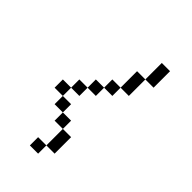

<svg xmlns="http://www.w3.org/2000/svg" viewBox="-14 -889 1029 1029"><g transform="rotate(-45 500.0 -374.5)"><path d="M875 -187.5V-250H750V-187.5ZM750 -250V-312.5H625V-250ZM625 -312.5V-375H562.5V-312.5ZM125 -375V-312.5H250V-375ZM125 -375V-437.5H62.5V-375ZM250 -375H312.5V-437.5H250ZM562.5 -375V-437.5H500V-375ZM312.5 -437.5H375V-500H312.5ZM500 -437.5V-500H437.5V-437.5ZM375 -500H437.5V-562.5H375Z"/></g></svg>

Font: Unifont
Style: Regular
Weight: 500
Version: Version 15.1.04